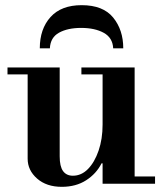

<svg xmlns="http://www.w3.org/2000/svg" viewBox="-20 -711 632 743"><path d="M219 12Q160 12 123.5 -20Q87 -52 87 -97V-435H211V-106Q211 -67 224 -49Q237 -31 262 -31Q295 -31 320.5 -57Q346 -83 361.5 -128Q377 -173 377 -229L397 -79H373Q353 -39 313.5 -13.5Q274 12 219 12ZM377 0V-28H580V0ZM9 -423V-450H211V-423ZM377 -16V-435H501V-16ZM295 -423V-450H501V-423ZM134 -524Q134 -599 175.5 -645Q217 -691 296 -691Q379 -691 418 -643Q457 -595 457 -524H418Q416 -565 381.5 -584Q347 -603 294 -603Q242 -603 208.5 -584.5Q175 -566 173 -524Z"/></svg>

Font: Libre Bodoni Medium
Style: Regular
Weight: 500
Designer: Pablo Impallari, Rodrigo Fuenzalida
Foundry: Impallari Type
Version: Version 2.005;gftools[0.9.23]